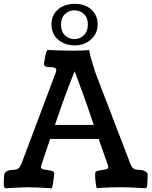

<svg xmlns="http://www.w3.org/2000/svg" viewBox="-25 -990 801 1015"><path d="M370.1 -750Q319.3 -750 283.2 -779.8Q247.1 -809.6 247.1 -860.4Q247.1 -910.6 281.7 -940.2Q316.4 -969.7 371.1 -969.7Q424.8 -969.7 458 -939.2Q491.2 -908.7 491.2 -861.8Q491.2 -813.5 456.3 -781.7Q421.4 -750 370.1 -750ZM297.4 -859.9Q297.4 -823.7 318.4 -803.5Q339.4 -783.2 368.2 -783.2Q397 -783.2 418.2 -803.7Q439.5 -824.2 439.5 -860.4Q439.5 -896 418.5 -915.8Q397.5 -935.5 368.7 -935.5Q339.8 -935.5 318.6 -915.5Q297.4 -895.5 297.4 -859.9ZM363.3 -722.2Q424.3 -722.2 446.3 -726.1V-724.1Q449.2 -703.6 464.1 -654.3Q479 -605 483.9 -593.8L664.6 -123Q670.4 -108.4 679.2 -100.3Q688 -92.3 707 -92.3Q724.1 -92.3 738.3 -86.4Q752.4 -80.6 755.9 -68.8Q753.9 -37.6 753.9 -18.6Q753.9 0 745.6 5.4Q672.4 0 622.6 0Q522.9 0 486.3 5.4Q478 -22.9 478 -72.8Q478 -84.5 495.4 -87.9Q512.7 -91.3 530 -93.8Q547.4 -96.2 547.4 -106Q547.4 -112.8 543 -124L496.6 -255.4H240.2L195.8 -124Q191.4 -110.8 191.4 -106Q191.4 -96.2 209 -93.8Q226.6 -91.3 244.1 -87.9Q261.7 -84.5 261.7 -72.8Q255.9 -10.3 248.5 5.4Q171.4 0 120.1 0Q90.3 0 2.9 5.4Q-5.4 0 -5.4 -18.6Q-5.4 -37.6 -2.4 -68.8Q1 -80.6 14.6 -86.4Q28.3 -92.3 45.4 -92.3Q64.5 -92.3 73.2 -100.3Q82 -108.4 87.9 -123L268.6 -603.5Q272.5 -614.3 272.5 -619.6Q272.5 -629.4 262.2 -632.6Q252 -635.7 240 -634.8Q228 -633.8 217.8 -637.9Q207.5 -642.1 207.5 -652.8Q207.5 -653.8 208.5 -657.7Q215.3 -712.4 225.6 -726.1Q285.6 -722.2 363.3 -722.2ZM369.6 -613.3Q318.4 -488.3 265.6 -329.6H470.7Q447.3 -400.4 421.9 -471.2Q396.5 -542 382.8 -577.6Z"/></svg>

Font: Coustard
Style: Regular
Weight: 400
Foundry: vernon adams
Version: Version 1.000